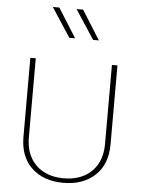

<svg xmlns="http://www.w3.org/2000/svg" viewBox="-61 -981 765 1034"><g transform="rotate(5 321.0 -464.0)"><path d="M526.4 -649.9V-223.6Q526.4 -158.2 500.5 -112.5Q474.6 -66.9 428.2 -43Q381.8 -19 320.3 -19Q259.3 -19 212.9 -43Q166.5 -66.9 140.6 -112.5Q114.7 -158.2 114.7 -223.6V-649.9H85.4V-223.6Q85.4 -114.7 149.7 -54.7Q213.9 5.4 320.3 5.4Q426.8 5.4 491.5 -54.7Q556.2 -114.7 556.2 -223.6V-649.9ZM316.4 -775.4 217.3 -933.1H182.1L285.2 -775.4ZM444.8 -775.4 345.7 -933.1H310.5L413.6 -775.4Z"/></g></svg>

Font: Estedad VF
Style: Regular
Weight: 100
Designer: Amin Abedi
Version: Version 7.3